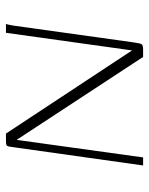

<svg xmlns="http://www.w3.org/2000/svg" viewBox="52 -552 500 644"><g transform="rotate(-90 302.0 -230.0)"><path d="M69 0 129 -426Q131 -442 132.5 -449.5Q134 -457 138 -458.5Q142 -460 151 -460H176L455 -37L456 -45L514 -460H544Q543 -459 542 -454.5Q541 -450 540 -445Q539 -440 538 -434L482 -33Q479 -10 475.5 -5Q472 0 458 0H433L155 -424L154 -418L96 0Z"/></g></svg>

Font: Genos Thin ExtraLight
Style: Italic
Weight: 250
Italic angle: -8°
Version: Version 1.010